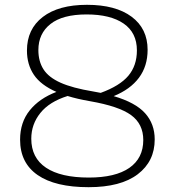

<svg xmlns="http://www.w3.org/2000/svg" viewBox="-20 -769 726 798"><path d="M348 9Q209.5 9 136.5 -41.5Q63.5 -92 63.5 -188.5Q63.5 -260.5 103.5 -310.2Q143.5 -360 214.5 -387Q149.5 -415.5 120.8 -458.2Q92 -501 92 -559Q92 -648 157.8 -698.5Q223.5 -749 341.5 -749Q460.5 -749 527 -699.5Q593.5 -650 593.5 -562Q593.5 -494 557.5 -445.8Q521.5 -397.5 452.5 -369.5Q543 -343 583 -298.5Q623 -254 623 -189.5Q623 -98.5 552.5 -44.8Q482 9 348 9ZM366.5 -389Q383 -386 398.5 -383Q478 -412 513.5 -454.2Q549 -496.5 549 -559.5Q549 -633 494 -671Q439 -709 340 -709Q240 -709 189.8 -669.2Q139.5 -629.5 139.5 -561Q139.5 -514 160.8 -480.8Q182 -447.5 231.8 -425.2Q281.5 -403 366.5 -389ZM110 -192.5Q110 -113 171.2 -72Q232.5 -31 349 -31Q459.5 -31 517.5 -71.2Q575.5 -111.5 575.5 -187Q575.5 -253.5 525 -290.5Q474.5 -327.5 353.5 -348.5Q301.5 -357.5 261 -370Q185.5 -346.5 147.8 -299.5Q110 -252.5 110 -192.5Z"/></svg>

Font: Encode Sans Expanded Expanded ExtraLight
Style: Regular
Weight: 200
Width: 7
Designer: Multiple Designers
Foundry: Impallari Type
Version: Version 3.000; ttfautohint (v1.8.3) -l 8 -r 50 -G 200 -x 14 